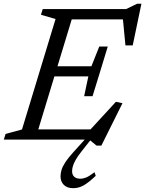

<svg xmlns="http://www.w3.org/2000/svg" viewBox="-38 -730 760 1004"><path d="M252.5 -630.5 176 -653 185.5 -682.5H353.5L146 0H-18L-9 -29.5L77 -53ZM402 -227 424 -330.5H195L211.5 -383.5H440L481 -486.5H525.5L486 -357L446 -227ZM656 -492.5H618L603 -647.5L624 -628.5H285L302.5 -682.5H621.5L679 -710.5H701.5ZM467 31.5 428.5 0H94L111.5 -53.5H463.5L418 -34.5L568 -197.5L602.5 -190.5L492 31.5ZM339 165Q339 184 350.2 194.2Q361.5 204.5 381.5 204.5Q397 204.5 412.8 198Q428.5 191.5 456.5 170.5L462.5 189.5Q425.5 224.5 399.8 239.2Q374 254 344.5 254Q313.5 254 296 237Q278.5 220 278.5 192Q278.5 176 283.8 158.5Q289 141 303.5 118.5Q318 96 345 66.5L424.5 -21.5H454L387 63.5Q368.5 87 358 105.5Q347.5 124 343.2 138.5Q339 153 339 165Z"/></svg>

Font: Newsreader
Style: Italic
Weight: 400
Italic angle: -17°
Designer: Hugues Gentile
Foundry: Production Type
Version: Version 1.003